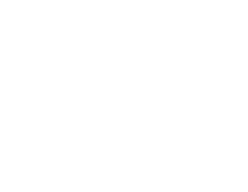

<svg xmlns="http://www.w3.org/2000/svg" viewBox="-20 -370 440 340"><path d="M300 -350Q300 -350 300 -350Q300 -350 300 -350Q300 -350 300 -350Q300 -350 300 -350Q300 -350 300 -350Q300 -350 300 -350Q300 -350 300 -350Q300 -350 300 -350Q300 -350 300 -350Q300 -350 300 -350Q300 -350 300 -350Q300 -350 300 -350ZM200 -250Q200 -250 200 -250Q200 -250 200 -250Q200 -250 200 -250Q200 -250 200 -250Q200 -250 200 -250Q200 -250 200 -250Q200 -250 200 -250Q200 -250 200 -250Q200 -250 200 -250Q200 -250 200 -250Q200 -250 200 -250Q200 -250 200 -250ZM100 -150Q100 -150 100 -150Q100 -150 100 -150Q100 -150 100 -150Q100 -150 100 -150Q100 -150 100 -150Q100 -150 100 -150Q100 -150 100 -150Q100 -150 100 -150Q100 -150 100 -150Q100 -150 100 -150Q100 -150 100 -150Q100 -150 100 -150ZM100 -50Q100 -50 100 -50Q100 -50 100 -50Q100 -50 100 -50Q100 -50 100 -50Q100 -50 100 -50Q100 -50 100 -50Q100 -50 100 -50Q100 -50 100 -50Q100 -50 100 -50Q100 -50 100 -50Q100 -50 100 -50Q100 -50 100 -50ZM300 -50Q300 -50 300 -50Q300 -50 300 -50Q300 -50 300 -50Q300 -50 300 -50Q300 -50 300 -50Q300 -50 300 -50Q300 -50 300 -50Q300 -50 300 -50Q300 -50 300 -50Q300 -50 300 -50Q300 -50 300 -50Q300 -50 300 -50ZM100 -350Q100 -350 100 -350Q100 -350 100 -350Q100 -350 100 -350Q100 -350 100 -350Q100 -350 100 -350Q100 -350 100 -350Q100 -350 100 -350Q100 -350 100 -350Q100 -350 100 -350Q100 -350 100 -350Q100 -350 100 -350Q100 -350 100 -350ZM300 -150Q300 -150 300 -150Q300 -150 300 -150Q300 -150 300 -150Q300 -150 300 -150Q300 -150 300 -150Q300 -150 300 -150Q300 -150 300 -150Q300 -150 300 -150Q300 -150 300 -150Q300 -150 300 -150Q300 -150 300 -150Q300 -150 300 -150Z"/></svg>

Font: TINY 5x3
Style: Regular
Weight: 400
Designer: Jack Halten Fahnestock
Foundry: Velvetyne Type Foundry
Version: Version 1.002